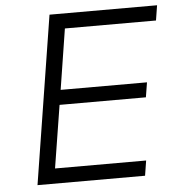

<svg xmlns="http://www.w3.org/2000/svg" viewBox="-51 -753 748 802"><g transform="rotate(-5 323.0 -352.5)"><path d="M74 0 186 -705H637L627 -642H245L205 -388H567L557 -326H195L153 -63H535L525 0Z"/></g></svg>

Font: Nunito Sans 7pt Light
Style: Italic
Weight: 300
Italic angle: -9°
Designer: Vernon Adams
Foundry: Vernon Adams
Version: Version 3.101;gftools[0.9.27]